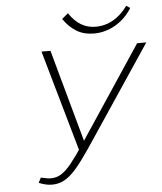

<svg xmlns="http://www.w3.org/2000/svg" viewBox="-58 -899 809 958"><g transform="rotate(-5 347.0 -420.5)"><path d="M164 8Q148 8 131 4Q114 0 98 -7L111 -32Q128 -28 139.5 -26Q151 -24 161 -24Q189 -24 212.5 -38.5Q236 -53 263 -86Q290 -119 326 -173L648 -658H694L357 -154Q319 -98 289 -62.5Q259 -27 229.5 -9.5Q200 8 164 8ZM316 -142 169 -658H214L349 -169ZM439 -725Q388 -725 351 -747.5Q314 -770 286 -811L317 -837Q344 -797 376.5 -777.5Q409 -758 449 -758Q498 -758 539 -782Q580 -806 610 -849L629 -836Q608 -802 578 -777Q548 -752 512.5 -738.5Q477 -725 439 -725Z"/></g></svg>

Font: Ysabeau Office ExtraLight
Style: Italic
Weight: 250
Italic angle: -12°
Designer: Christian Thalmann (Catharsis Fonts)
Version: Version 2.001;gftools[0.9.30]; featfreeze: tnum,lnum,ss02